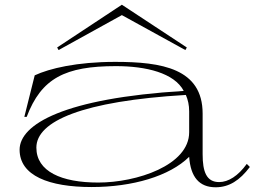

<svg xmlns="http://www.w3.org/2000/svg" viewBox="-20 -777 1109 813"><path d="M368 15C541 15 698 -31 781 -113C787 -27 824 16 893 16C950 16 995 -13 1038 -70L1025 -83C988 -32 947 -6 908 -6C854 -6 838 -50 838 -124V-296C838 -487 665 -515 468 -515C305 -515 189 -487 127 -458L83 -282H93C155 -446 256 -497 471 -497C599 -497 718 -468 758 -392C252 -361 63 -251 63 -143C63 -33 187 15 368 15ZM396 -4C240 -4 134 -51 134 -152C134 -264 329 -349 767 -375C776 -354 781 -332 781 -305V-217C781 -77 559 -4 396 -4ZM771 -576 496 -757 222 -576 228 -565 496 -713 765 -565Z"/></svg>

Font: Sprat Extended Light
Style: Regular
Weight: 300
Width: 9
Designer: Ethan Nakache
Foundry: Collletttivo
Version: Version 2.000;Glyphs 3.2 (3217)